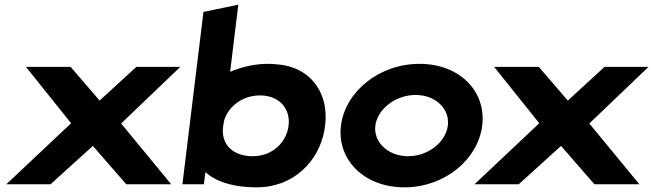

<svg xmlns="http://www.w3.org/2000/svg" viewBox="-20 -778 2793 821"><path d="M563 -492 406 -348 282 -492H91L284 -251L7 10H196L377 -154L520 10H712L498 -250L751 -492Z M1078 23C1236 23 1343 -89 1367 -220C1396 -378 1307 -493 1164 -503C1152 -504 1141 -505 1126 -505C1068 -505 1014 -492 964 -471L999 -758L850 -727L760 10H852L853 0C854 -8 856 -26 859 -42C898 -5 970 23 1078 23ZM934 -237C935 -247 937 -254 939 -265C958 -323 1016 -370 1092 -370C1175 -370 1223 -312 1214 -241C1205 -168 1144 -110 1061 -110C977 -110 924 -159 934 -237Z M1585 -241C1594 -312 1672 -372 1757 -372C1843 -372 1904 -312 1895 -241C1886 -170 1811 -110 1725 -110C1640 -110 1576 -170 1585 -241ZM1438 -241C1420 -97 1535 23 1709 23C1883 23 2024 -97 2042 -241C2060 -385 1948 -505 1774 -505C1600 -505 1456 -385 1438 -241Z M2565 -492 2408 -348 2284 -492H2093L2286 -251L2009 10H2198L2379 -154L2522 10H2714L2500 -250L2753 -492Z"/></svg>

Font: Bluebird
Style: SfBdExtObl
Weight: 700
Designer: Jasper
Foundry: Cannot Into Space Fonts
Version: Version 0.98